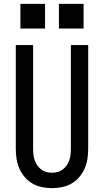

<svg xmlns="http://www.w3.org/2000/svg" viewBox="-20 -969 540 997"><path d="M250 8Q224 8 197.5 2.5Q171 -3 148.5 -16Q126 -29 108.5 -49.5Q91 -70 80.5 -94Q70 -118 66 -144Q62 -170 62 -196V-735H152V-196Q152 -181 153.5 -166.5Q155 -152 160 -137.5Q165 -123 173.5 -110.5Q182 -98 194 -89Q206 -80 220.5 -76Q235 -72 250 -72Q265 -72 279.5 -76Q294 -80 306 -89Q318 -98 326.5 -110.5Q335 -123 340 -137.5Q345 -152 346.5 -166.5Q348 -181 348 -196V-735H438V-196Q438 -170 434 -144Q430 -118 419.5 -94Q409 -70 391.5 -49.5Q374 -29 351.5 -16Q329 -3 302.5 2.5Q276 8 250 8ZM286 -821V-949H414V-821ZM86 -821V-949H214V-821Z"/></svg>

Font: Iosevka SS04 Medium
Style: Regular
Weight: 500
Monospace: yes
Designer: Belleve Invis
Foundry: Belleve Invis
Version: Version 19.0.0; ttfautohint (v1.8.4)